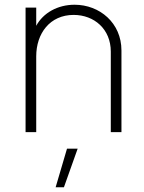

<svg xmlns="http://www.w3.org/2000/svg" viewBox="-20 -558 610 811"><path d="M88 0H133V-320C133 -417 191 -495 291 -495C378 -495 448 -435 448 -340V0H493V-345C493 -461 401 -538 295 -538C223 -538 162 -503 133 -449V-526H88ZM215 233H250L308 70H263Z"/></svg>

Font: Mluvka ExtraLight
Style: Regular
Weight: 200
Designer: Modified by Jiří Krblich, Original typeface by Gumpita Rahayu
Foundry: Gumpita Rahayu & Jiří Krblich
Version: Version 2.000;Glyphs 3.1.1 (3134)